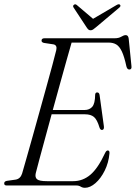

<svg xmlns="http://www.w3.org/2000/svg" viewBox="-21 -882 645 913"><path d="M342 0H10.5Q-1.5 0 -1 -10.5Q-1 -19.5 11.5 -22L54 -28Q76 -32 84 -56.5Q91.5 -82 104.5 -128Q117.5 -174 133.8 -231.8Q150 -289.5 167 -351Q184 -412.5 200 -470Q216 -527.5 228.2 -573Q240.5 -618.5 246.5 -643.5Q252 -667 233.5 -671L187.5 -678Q176.5 -681 176.5 -688.5Q176.5 -700 190.5 -700H523.5Q543.5 -700 555.8 -707.5Q568 -715 577 -715Q589 -715 591 -698L604 -569Q606.5 -552 595 -551.5Q584 -550.5 580 -566.5Q570 -613 558.5 -637.2Q547 -661.5 532 -670.5Q517 -679.5 496 -679.5H319.5Q311 -650.5 296.8 -599.8Q282.5 -549 265.2 -486.5Q248 -424 230 -359H382Q404 -359 417.5 -374Q431 -389 431.5 -432Q432.5 -442.5 441 -442.5Q450.5 -442.5 452.5 -430.5L473 -281.5Q475 -265 464.5 -264Q456 -263.5 452 -276Q441 -313 425.8 -325.8Q410.5 -338.5 383.5 -338.5H224.5Q208 -278 192.8 -222Q177.5 -166 166 -123.2Q154.5 -80.5 149 -58.5Q144.5 -39 155 -29.8Q165.5 -20.5 202.5 -20.5H327Q372.5 -20.5 408.5 -50.8Q444.5 -81 479 -155Q484.5 -166.5 491.5 -166.5Q501 -166.5 499.5 -152Q495.5 -108 477 -70.8Q458.5 -33.5 433 -11.2Q407.5 11 383 11Q371.5 11 362.8 5.5Q354 0 342 0ZM435.5 -752.5Q427.5 -746 422 -742Q416.5 -738 410 -738Q403 -738 399 -741.8Q395 -745.5 390.5 -752.5L329 -846Q323.5 -854.5 331 -859.5Q337.5 -864.5 345.5 -857L421.5 -792.5L531.5 -857Q544.5 -865 549.5 -859.5Q555.5 -853.5 546 -845.5Z"/></svg>

Font: Fraunces 144pt S050 Light
Style: Italic
Weight: 300
Italic angle: -16°
Version: Version 1.000; ttfautohint (v1.8.3)